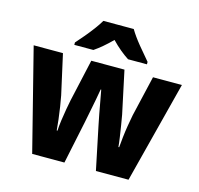

<svg xmlns="http://www.w3.org/2000/svg" viewBox="-110 -883 1037 1001"><g transform="rotate(15 409.0 -383.0)"><path d="M444 -231Q439 -255 432 -291.5Q425 -328 419 -362.5Q413 -397 409 -417H406Q403 -396 396 -361Q389 -326 382 -289.5Q375 -253 370 -229L322 0H148L9 -549H167L215 -334Q220 -309 225 -276Q230 -243 234 -210Q238 -177 240 -151H244Q245 -175 249.5 -207.5Q254 -240 259.5 -271Q265 -302 269 -321L320 -549H499L548 -319Q552 -297 557 -266Q562 -235 566.5 -204.5Q571 -174 573 -151H577Q579 -175 582.5 -207Q586 -239 591.5 -271.5Q597 -304 602 -330L653 -549H809L668 0H492ZM491 -766Q511 -732 544.5 -691Q578 -650 605 -619V-606H503Q480 -621 456.5 -640.5Q433 -660 409 -685Q384 -660 361 -640.5Q338 -621 316 -606H213V-619Q230 -638 252 -664Q274 -690 294.5 -717.5Q315 -745 327 -766Z"/></g></svg>

Font: Noto Sans Ethiopic SemiCondensed ExtraBold
Style: Regular
Weight: 800
Width: 4
Designer: Monotype Design Team
Foundry: Monotype Imaging Inc.
Version: Version 2.102; ttfautohint (v1.8.4.7-5d5b)